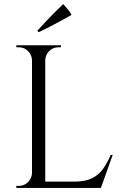

<svg xmlns="http://www.w3.org/2000/svg" viewBox="-20 -922 602 942"><path d="M202 -700V0H137V-700ZM472 -31V0H199V-31ZM533 -162 475 0H309L345 -31Q398 -31 431.5 -47.5Q465 -64 486 -94Q507 -124 523 -162ZM140 -73V0H60V-10Q60 -10 66.5 -10Q73 -10 73 -10Q99 -10 117.5 -28.5Q136 -47 137 -73ZM140 -627H137Q136 -653 117.5 -671.5Q99 -690 73 -690Q73 -690 66.5 -690Q60 -690 60 -690V-700H140ZM199 -627V-700H279V-690Q278 -690 272 -690Q266 -690 266 -690Q240 -690 221.5 -671.5Q203 -653 202 -627ZM163 -771Q184 -794 205 -816.5Q226 -839 247.5 -860.5Q269 -882 290 -902Q301 -890 312 -877Q323 -864 331 -849Q304 -834 277 -819Q250 -804 223.5 -790.5Q197 -777 170 -764Z"/></svg>

Font: Cinzel
Style: Regular
Weight: 400
Designer: Natanael Gama
Version: Version 2.000